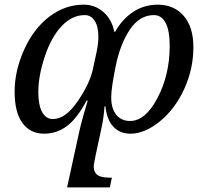

<svg xmlns="http://www.w3.org/2000/svg" viewBox="-20 -566 896 827"><path d="M472.2 -429.2H476.1Q506.3 -483.4 553.5 -514.6Q600.6 -545.9 659.2 -545.9Q729.5 -545.9 771.2 -497.8Q813 -449.7 813 -362.8Q813 -269 773.4 -182.6Q733.9 -96.2 668.7 -43.2Q603.5 9.8 542 9.8Q496.1 9.8 468 -20.5Q439.9 -50.8 434.1 -107.9H430.2Q428.7 -83 424.8 -56.6Q420.9 -30.3 415 -4.9L391.1 106.9Q388.2 121.1 386 133.5Q383.8 146 383.8 151.9Q383.8 175.8 399.2 187.5Q414.6 199.2 454.1 199.2H461.9L453.1 241.2H269L321.8 -1Q326.2 -22.5 339.1 -68.6Q352.1 -114.7 357.9 -132.8H353Q312.5 -56.2 268.6 -23.2Q224.6 9.8 169.9 9.8Q110.4 9.8 76.7 -36.1Q43 -82 43 -170.9Q43 -261.2 84 -352.1Q125 -442.9 192.6 -494.4Q260.3 -545.9 340.8 -545.9Q389.2 -545.9 425.5 -514.2Q461.9 -482.4 472.2 -429.2ZM208 -53.2Q262.2 -53.2 314.5 -129.6Q366.7 -206.1 379.9 -267.1L396 -341.8Q399.9 -360.4 401.9 -376.7Q403.8 -393.1 403.8 -407.2Q403.8 -451.7 387.9 -476.3Q372.1 -501 345.2 -501Q289.6 -501 244.6 -452.6Q199.7 -404.3 172.4 -321Q145 -237.8 145 -169.9Q145 -112.8 161.6 -83Q178.2 -53.2 208 -53.2ZM540 -44.9Q606.9 -44.9 658.9 -145Q710.9 -245.1 710.9 -367.2Q710.9 -435.1 693.1 -468Q675.3 -501 643.1 -501Q581.5 -501 539.8 -439.2Q498 -377.4 478.5 -282Q459 -186.5 459 -147Q459 -98.6 480.7 -71.8Q502.4 -44.9 540 -44.9Z"/></svg>

Font: Droid Serif
Style: Italic
Weight: 400
Italic angle: -12°
Designer: Monotype Design team
Foundry: Monotype Imaging Inc.
Version: Version 1.03